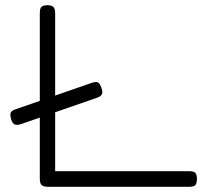

<svg xmlns="http://www.w3.org/2000/svg" viewBox="-20 -707 802 738"><path d="M61 -230Q46 -225 37 -228.5Q28 -232 23 -248Q18 -265 21 -273.5Q24 -282 40 -287L334 -389Q349 -394 356.5 -390Q364 -386 370 -369Q376 -353 371.5 -344.5Q367 -336 352 -331ZM165 11Q153 11 146 8Q139 5 136 -1.5Q133 -8 133 -19V-656Q133 -668 135.5 -674.5Q138 -681 144.5 -684Q151 -687 162 -687Q173 -687 179.5 -684Q186 -681 189 -674.5Q192 -668 192 -657V-49H707Q718 -49 724.5 -46.5Q731 -44 734 -37.5Q737 -31 737 -20Q737 -9 734.5 -2Q732 5 726 8Q720 11 709 11Z"/></svg>

Font: Fredoka SemiExpanded Light
Style: Regular
Weight: 300
Width: 6
Designer: Ben Nathan
Foundry: Milena B. Brandão, Ben Nathan
Version: Version 2.001